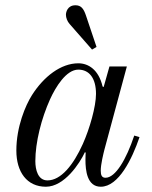

<svg xmlns="http://www.w3.org/2000/svg" viewBox="-20 -696 576 728"><path d="M230 -640C230 -629 235 -615 244 -605L329 -508L346 -518L306 -637C297 -664 287 -676 266 -676C236 -676 230 -650 230 -640ZM42 -125C42 -44 82 12 154 12C224 12 282 -76 302 -119L305 -117C305 -117 304 -110 304 -90C304 -50 310 12 362 12C430 12 481 -94 509 -176L489 -182C459 -92 418 -22 380 -22C366 -22 362 -32 362 -49C362 -73 372 -113 376 -129L461 -444H395L373 -366L369 -368C354 -432 315 -456 277 -456C211 -456 146 -406 101 -335C77 -297 42 -216 42 -125ZM114 -85C114 -157 137 -247 170 -320C191 -366 231 -432 277 -432C318 -432 344 -400 344 -340C344 -292 320 -208 294 -150C258 -70 211 -12 160 -12C124 -12 114 -52 114 -85Z"/></svg>

Font: Old Standard
Style: Italic
Weight: 400
Italic angle: -15.2°
Designer: Alexey Kryukov <alexios@thessalonica.org.ru>
Version: Version 2.0